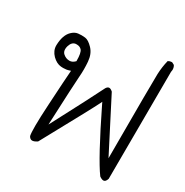

<svg xmlns="http://www.w3.org/2000/svg" viewBox="-139 -498 777 806"><g transform="rotate(30 250.0 -94.5)"><path d="M160.6 -210Q157.7 -246.1 137 -267.8Q116.2 -289.6 99.6 -291.5Q90.8 -292.5 82.5 -292.5Q74.2 -292.5 65.9 -291.5Q49.8 -289.6 35.6 -275.4Q12.7 -252.9 11.2 -204.6Q11.2 -203.1 11.2 -202.1Q11.2 -177.2 31.2 -156.7Q51.3 -137.2 72.8 -135.3Q78.1 -134.8 83.5 -134.8Q99.6 -134.8 111.8 -139.2L118.2 -141.1Q114.7 -98.1 107.4 30.3Q103.5 96.7 103.5 133.3Q103.5 169.9 106.4 182.1Q112.8 194.3 123 194.3Q132.8 194.3 147 184.6Q275.4 -49.8 293 -85.9L296.9 -94.2L300.8 -85.9Q401.9 121.6 446.3 181.6Q458 189.9 465.8 189.9Q470.7 189.9 474.9 185.8Q479 181.6 481.9 172.4L483.9 -346.7Q485.4 -353 485.4 -357.4Q485.4 -369.6 479.5 -378.4L468.3 -384.3Q467.3 -384.3 464.6 -384.3Q461.9 -384.3 457.5 -383.1Q453.1 -381.8 449.2 -379.4Q440.9 -346.2 439.5 -310.8Q438 -275.4 438 80.1V98.1L310.1 -150.9Q300.3 -159.7 293.5 -159.7Q285.6 -159.7 279.3 -149.9Q249 -88.4 148.9 101.6Q157.7 -101.1 160.6 -137.2Q162.1 -154.8 162.1 -173.1Q162.1 -191.4 160.6 -210ZM90.8 -174.3Q73.7 -174.3 60.1 -186.5Q51.3 -194.3 51.3 -208Q51.3 -214.8 53.7 -223.1Q61 -247.1 79.6 -249Q82 -249 84.5 -249Q86.9 -249 90.8 -248.5Q100.6 -247.1 107.9 -239.3Q117.7 -228 117.7 -189.5V-187.5Q115.7 -185.5 115.2 -185.1Q104.5 -174.3 90.8 -174.3Z"/></g></svg>

Font: Bakudai
Style: Light
Weight: 300
Version: Version 1.48